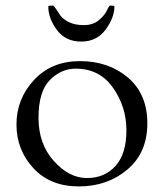

<svg xmlns="http://www.w3.org/2000/svg" viewBox="-20 -650 587 688"><path d="M153 -627C153 -598.3 163.3 -570.2 184 -542.5C204.7 -514.8 233.7 -501 271 -501C308.3 -501 337.5 -515.3 358.5 -544C379.5 -572.7 390 -600.3 390 -627C390 -629 386.3 -630 379 -630H375C372.3 -630 368.3 -624.2 363 -612.5C357.7 -600.8 348 -589.2 334 -577.5C320 -565.8 302.2 -560 280.5 -560C258.8 -560 240.8 -563.7 226.5 -571C212.2 -578.3 202 -586.3 196 -595L180 -619C175.3 -626.3 171.7 -630 169 -630H164C156.7 -630 153 -629 153 -627ZM99.5 -47.5C139.8 -3.8 194.2 18 262.5 18C330.8 18 388.8 -2.2 436.5 -42.5C484.2 -82.8 508 -138 508 -208C508 -278 484.8 -332.7 438.5 -372C392.2 -411.3 334.8 -431 266.5 -431C198.2 -431 143.2 -408.3 101.5 -363C59.8 -317.7 39 -264.7 39 -204C39 -143.3 59.2 -91.2 99.5 -47.5ZM158.5 -363C185.5 -390.3 216.3 -404 251 -404C308.3 -404 353 -381.2 385 -335.5C417 -289.8 433 -239 433 -183C433 -127 420 -84.5 394 -55.5C368 -26.5 333.8 -12 291.5 -12C249.2 -12 209.7 -32.3 173 -73C136.3 -113.7 118 -165.3 118 -228C118 -290.7 131.5 -335.7 158.5 -363Z"/></svg>

Font: Sorts Mill Goudy
Style: Regular
Weight: 400
Version: Version 003.101